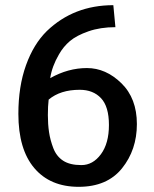

<svg xmlns="http://www.w3.org/2000/svg" viewBox="-20 -710 595 742"><path d="M174 -408Q243 -447 316 -447Q389 -447 449 -388.5Q509 -330 509 -230.5Q509 -131 451.5 -59.5Q394 12 284 12Q174 12 112.5 -60.5Q51 -133 51 -270Q51 -376 80.5 -458Q110 -540 161 -590Q265 -690 418 -690L426 -605Q368 -605 322 -589Q276 -573 250.5 -551.5Q225 -530 208 -500Q181 -454 174 -408ZM288 -363Q213 -363 168 -325Q165 -300 165 -265Q165 -230 169.5 -199.5Q174 -169 186 -137.5Q198 -106 224 -89Q250 -72 294.5 -72Q339 -72 370 -114Q401 -156 401 -227Q401 -298 370.5 -330.5Q340 -363 288 -363Z"/></svg>

Font: Convergence
Style: Regular
Weight: 400
Designer: Nicolas Silva and John Vargas
Foundry: Nicolas Silva and Jonh Vargas
Version: Version 1.002